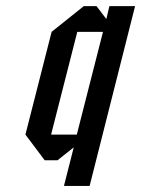

<svg xmlns="http://www.w3.org/2000/svg" viewBox="-20 -520 458 623"><path d="M314.2 -416.7H230.8L145.8 -83.3H229.2ZM418.3 -500 270.8 83.3H187.5L219.2 -41.7L166.7 0H125L62.5 -83.3L147.5 -416.7L251.7 -500H293.3L325 -458.3L335 -500Z"/></svg>

Font: Yulong
Style: Italic
Weight: 400
Italic angle: -14.25°
Designer: GGBotNet
Foundry: f0n7.com
Version: 1.00